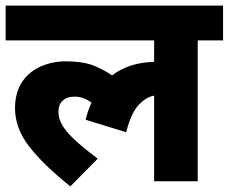

<svg xmlns="http://www.w3.org/2000/svg" viewBox="-20 -642 810 680"><path d="M525.9 -499V-422.9C466.8 -421.4 417 -405.8 377 -375C351.6 -392.1 326.7 -404.8 302.7 -413.1C278.3 -420.9 248.5 -424.8 212.9 -424.8C135.3 -424.8 33.2 -385.3 33.2 -258.8C33.2 -211.4 49.8 -166.5 83.5 -123C117.2 -79.6 165.5 -32.7 229 18.1L326.2 -80.1C218.8 -160.6 187 -201.2 187 -247.1C187 -278.8 207.5 -299.8 244.1 -299.8C268.1 -299.8 286.6 -291 304.2 -278.8C295.4 -260.3 288.6 -239.7 283.2 -217.8L426.8 -173.8C439 -220.7 454.1 -253.4 472.7 -272C490.7 -290.5 508.8 -300.8 525.9 -303.2V0H680.2V-499H770V-622.1H0V-499Z"/></svg>

Font: Noto Reveo Sans
Style: Regular
Weight: 800
Designer: Monotype Design Team
Foundry: Monotype Imaging Inc.
Version: Version 2.007